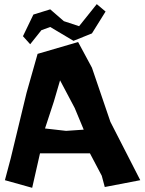

<svg xmlns="http://www.w3.org/2000/svg" viewBox="-20 -899 706 935"><path d="M3.9 -21.5 136.7 15.6 174.8 -152.3H418L475.6 -43L490.2 11.7L663.1 -21.5L517.6 -305.7L427.7 -569.3L360.4 -694.3L163.1 -636.7L109.4 -447.3L32.2 -127.9ZM242.2 -404.3 272.5 -507.8 343.8 -373 387.7 -267.6 301.8 -261.7 199.2 -273.4ZM91.8 -722.7 127 -683.6 181.6 -752 224.6 -767.6 337.9 -700.2 427.7 -736.3 494.1 -842.8 451.2 -878.9 365.2 -771.5 291 -795.9 224.6 -853.5 142.6 -828.1Z"/></svg>

Font: MaokenAssortedSans-TC
Style: Regular
Weight: 500
Version: Version 0.83